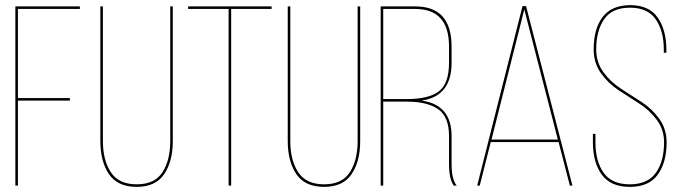

<svg xmlns="http://www.w3.org/2000/svg" viewBox="-20 -725 2664 750"><path d="M50 -342H253V-332H50V0H40V-700H292V-690H50Z M382 -700V-174Q382 -99 413 -52Q444 -5 514 -5Q584 -5 614.5 -52Q645 -99 645 -174V-700H655V-174Q655 -95 621.5 -45Q588 5 514 5Q439 5 405.5 -45Q372 -95 372 -174V-700Z M883 0H873V-690H715V-700H1041V-690H883Z M1114 -700V-174Q1114 -99 1145 -52Q1176 -5 1246 -5Q1316 -5 1346.5 -52Q1377 -99 1377 -174V-700H1387V-174Q1387 -95 1353.5 -45Q1320 5 1246 5Q1171 5 1137.5 -45Q1104 -95 1104 -174V-700Z M1467 -700H1602Q1744 -700 1744 -543V-480Q1744 -349 1627 -332Q1744 -316 1744 -193V-83Q1744 -25 1764 0H1752Q1734 -28 1734 -83V-193Q1734 -269 1691.5 -298.5Q1649 -328 1569 -328H1477V0H1467ZM1477 -338H1569Q1654 -338 1694 -368Q1734 -398 1734 -480V-543Q1734 -690 1602 -690H1477Z M2162 -170H1897L1854 0H1844L2021 -701H2035L2216 0H2206ZM2028 -688 1900 -180H2159Z M2441 -705Q2515 -705 2549 -656.5Q2583 -608 2583 -531V-519H2573V-531Q2573 -604 2541.5 -649.5Q2510 -695 2441 -695Q2371 -695 2340 -650Q2309 -605 2309 -532Q2309 -481 2337.5 -442.5Q2366 -404 2406.5 -378Q2447 -352 2487 -326Q2527 -300 2555.5 -260.5Q2584 -221 2584 -169Q2584 -91 2549.5 -43Q2515 5 2440 5Q2365 5 2330.5 -43Q2296 -91 2296 -169V-202H2306V-169Q2306 -95 2338 -50Q2370 -5 2440 -5Q2510 -5 2542 -50Q2574 -95 2574 -169Q2574 -219 2545.5 -257Q2517 -295 2477 -320.5Q2437 -346 2396.5 -372.5Q2356 -399 2327.5 -439Q2299 -479 2299 -532Q2299 -612 2333.5 -658Q2368 -704 2441 -705Z"/></svg>

Font: Bebas Neue Thin
Style: Regular
Weight: 200
Designer: Ryoichi Tsunekawa
Foundry: Ryoichi Tsunekawa
Version: Version 1.003;PS 001.003;hotconv 1.0.70;makeotf.lib2.5.58329